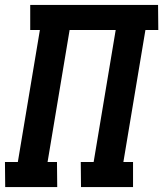

<svg xmlns="http://www.w3.org/2000/svg" viewBox="-25 -755 659 775"><path d="M206 0H-4L-5 -101H47L136 -634H97V-735H613L614 -634H562L473 -101H512V0H302L301 -101H353L442 -634H256L167 -101H205Z"/></svg>

Font: Iosevka HT Extended
Style: Bold Italic
Weight: 700
Width: 7
Italic angle: -9°
Monospace: yes
Designer: Belleve Invis
Foundry: Belleve Invis
Version: Version 32.3.0; ttfautohint (v1.8.4)